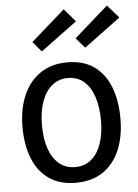

<svg xmlns="http://www.w3.org/2000/svg" viewBox="-58 -887 678 943"><g transform="rotate(-5 281.0 -415.0)"><path d="M427 -283Q427 -350 410 -400Q393 -450 361 -477Q329 -504 283 -504Q237 -504 204 -476.5Q171 -449 153.5 -399.5Q136 -350 136 -284Q136 -217 153 -168Q170 -119 202.5 -92Q235 -65 281 -65Q328 -65 360.5 -92Q393 -119 410 -168Q427 -217 427 -283ZM523 -284Q523 -195 494.5 -128Q466 -61 411.5 -24.5Q357 12 278 12Q198 12 145 -25.5Q92 -63 66 -129.5Q40 -196 40 -283Q40 -371 69 -438.5Q98 -506 153.5 -543.5Q209 -581 286 -581Q366 -581 418.5 -543.5Q471 -506 497 -439Q523 -372 523 -284ZM167 -645 125 -695 292 -842 347 -778ZM381 -645 338 -695 505 -842 561 -778Z"/></g></svg>

Font: Yaldevi Medium
Style: Regular
Weight: 500
Designer: Sol Matas, Rajitha Manaperi, Kosala Senevirathne
Foundry: Mooniak
Version: Version 1.100